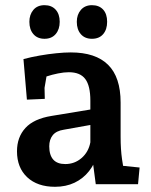

<svg xmlns="http://www.w3.org/2000/svg" viewBox="-20 -708 579 738"><path d="M191.5 10Q123.9 10 84.6 -26.7Q45.3 -63.5 45.3 -126.5Q45.3 -180.5 77.5 -215.9Q109.7 -251.4 178 -262.4L342.2 -289.5V-230.3L225.6 -209.5Q196.3 -205.1 182.8 -188.4Q169.3 -171.6 169.3 -145.6Q169.3 -112.1 184.6 -94.7Q200 -77.4 230.9 -77.4Q266.7 -77.4 293.5 -100.5Q320.3 -123.7 327.3 -161V-321.1Q327.3 -378.5 307.7 -404.4Q288.2 -430.4 244.6 -430.4Q225.5 -430.4 202.8 -425.7Q180.1 -421.1 159.7 -414.4Q139.4 -407.7 128.4 -402.3L167 -462.5L151.2 -370.3L152.2 -328L83.4 -325L70.2 -480.9Q100.2 -488.9 132.7 -494.5Q165.3 -500.2 196.2 -503.3Q227.2 -506.5 252.1 -506.5Q347.5 -506.5 395.5 -458.9Q443.6 -411.4 443.6 -313.7V-182.5Q443.6 -133.6 449.1 -95.7Q454.6 -57.7 458.6 -36.2L402.7 -75.7L516.6 -64.1L510.6 0H348.1L331.3 -127L355.6 -117.9Q345.4 -79.7 322.5 -50.5Q299.5 -21.4 266.5 -5.7Q233.4 10 191.5 10ZM333.4 -558.9Q306.1 -558.9 290.6 -576.8Q275.2 -594.6 275.2 -624.2Q275.2 -651.7 290.8 -669.9Q306.5 -688.1 333.4 -688.1Q360.9 -688.1 376.4 -671.2Q391.8 -654.4 391.8 -624.2Q391.8 -594.6 376.5 -576.8Q361.3 -558.9 333.4 -558.9ZM151.1 -558.9Q123.8 -558.9 108.4 -576.8Q92.9 -594.6 92.9 -624.2Q92.9 -651.7 108.2 -669.9Q123.5 -688.1 151.1 -688.1Q178.3 -688.1 193.9 -670.9Q209.5 -653.7 209.5 -624.2Q209.5 -595.3 194.1 -577.1Q178.6 -558.9 151.1 -558.9Z"/></svg>

Font: Andada Pro
Style: Regular
Weight: 400
Designer: Carolina Giovagnoli
Foundry: Huerta Tipografica
Version: Version 3.003